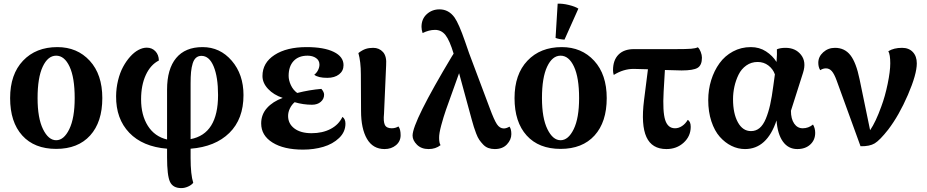

<svg xmlns="http://www.w3.org/2000/svg" viewBox="-20 -783 4963 1028"><path d="M34.2 -257.8Q34.2 -385.3 103.3 -458Q172.4 -530.8 287.1 -530.8Q393.6 -530.8 460.7 -457.5Q527.8 -384.3 527.8 -257.8Q527.8 -129.4 462.6 -57.6Q397.5 14.2 280.8 14.2Q164.1 14.2 99.1 -57.6Q34.2 -129.4 34.2 -257.8ZM181.2 -257.8Q181.2 -150.9 210.2 -91.6Q239.3 -32.2 280.8 -32.2Q322.3 -32.2 351.1 -91.6Q379.9 -150.9 379.9 -257.8Q379.9 -367.7 352.5 -426.3Q325.2 -484.9 280.8 -484.9Q236.3 -484.9 208.7 -426Q181.2 -367.2 181.2 -257.8Z M950.7 224.1Q905.8 224.1 890.1 190.4Q874.5 156.7 874.5 59.1V13.2Q743.7 2.4 672.1 -72.3Q600.6 -147 601.6 -268.1Q602.1 -312 612.1 -352.8Q622.1 -393.6 638.9 -424.8Q655.8 -456.1 677 -479.7Q698.2 -503.4 721.2 -515.6Q744.1 -527.8 765.6 -527.8Q793.5 -527.8 811.8 -508.8Q830.1 -489.7 830.6 -459Q786.1 -436.5 760.7 -381.6Q735.4 -326.7 735.4 -251Q735.4 -166.5 771.7 -109.1Q808.1 -51.8 874.5 -36.1V-303.2Q874.5 -413.6 923.1 -472.2Q971.7 -530.8 1064.5 -530.8Q1158.2 -530.8 1220.9 -457.8Q1283.7 -384.8 1283.7 -273.9Q1283.7 -145.5 1208 -71.3Q1132.3 2.9 1000.5 13.2V63Q1000.5 151.4 1014.6 195.8Q1004.9 208 986.6 216.1Q968.3 224.1 950.7 224.1ZM1000.5 -38.1Q1147.5 -65.9 1147.5 -273.9Q1147.5 -370.6 1124 -427.2Q1100.6 -483.9 1058.6 -483.9Q1041.5 -483.9 1029.8 -473.9Q1018.1 -463.9 1011.7 -443.4Q1005.4 -422.9 1002.9 -397.7Q1000.5 -372.6 1000.5 -336.9Z M1602.5 18.1Q1499.5 18.1 1439 -19.8Q1378.4 -57.6 1378.4 -122.1Q1378.4 -169.9 1409.4 -204.6Q1440.4 -239.3 1493.7 -258.8Q1445.3 -274.9 1415.3 -306.9Q1385.3 -338.9 1385.3 -376Q1385.3 -446.8 1450 -488.8Q1514.6 -530.8 1621.6 -530.8Q1714.8 -530.8 1767.1 -505.1Q1819.3 -479.5 1819.3 -434.1Q1819.3 -403.3 1795.4 -384.8Q1771.5 -366.2 1732.4 -366.2Q1683.1 -366.2 1662.6 -382.8Q1675.8 -393.1 1683.1 -408Q1690.4 -422.9 1690.4 -437Q1690.4 -459.5 1672.1 -472.2Q1653.8 -484.9 1626.5 -484.9Q1578.6 -484.9 1552 -456.3Q1525.4 -427.7 1525.4 -377Q1525.4 -353 1537.4 -327.1Q1549.3 -301.3 1571.3 -285.2Q1636.7 -301.8 1700.7 -307.1Q1715.3 -290.5 1715.3 -275.9Q1715.3 -253.4 1697.5 -237.8Q1679.7 -222.2 1650.4 -222.2Q1604 -222.2 1557.6 -235.8Q1542 -222.7 1532.2 -202.6Q1522.5 -182.6 1522.5 -162.1Q1522.5 -120.6 1556.2 -95.2Q1589.8 -69.8 1648.4 -69.8Q1706.5 -69.8 1750 -92.5Q1793.5 -115.2 1813.5 -157.2Q1829.6 -146 1829.6 -121.1Q1829.6 -76.7 1795.7 -44.2Q1761.7 -11.7 1711.2 3.2Q1660.6 18.1 1602.5 18.1Z M2039.1 15.1Q1976.6 15.1 1944.8 -39.6Q1913.1 -94.2 1913.1 -189L1912.1 -384.8Q1912.1 -452.1 1898.9 -499Q1919.9 -515.1 1937.7 -521Q1955.6 -526.9 1978 -526.9Q2010.3 -526.9 2030.8 -504.2Q2051.3 -481.4 2047.4 -433.1L2036.1 -174.8Q2031.7 -132.8 2040.5 -114.5Q2049.3 -96.2 2077.1 -96.2Q2097.2 -96.2 2113.3 -106Q2125 -91.3 2125 -59.1Q2125 -26.4 2100.1 -5.6Q2075.2 15.1 2039.1 15.1Z M2628.9 15.1Q2609.9 15.1 2594.2 9.3Q2578.6 3.4 2566.7 -9.3Q2554.7 -22 2546.1 -34.4Q2537.6 -46.9 2529.5 -68.1Q2521.5 -89.4 2517.1 -103.5Q2512.7 -117.7 2505.9 -142.1L2438 -391.1Q2428.2 -362.8 2404.8 -298.3Q2381.3 -233.9 2367.9 -195.3Q2354.5 -156.7 2342.5 -112.3Q2330.6 -67.9 2331.1 -44.9Q2331.1 -17.1 2338.9 -5.9Q2312.5 15.1 2274.9 15.1Q2235.8 15.1 2212.4 -8.3Q2189 -31.7 2189 -57.1Q2189 -130.4 2401.4 -484.4Q2403.3 -486.8 2404.3 -488.5Q2405.3 -490.2 2406.5 -492.2Q2407.7 -494.1 2408.7 -496.1Q2387.2 -567.4 2365.2 -595.2Q2343.3 -623 2309.1 -623Q2276.9 -623 2242.7 -606Q2236.8 -623.5 2236.8 -639.2Q2236.8 -681.6 2265.1 -707.3Q2293.5 -732.9 2333 -732.9Q2382.3 -732.9 2413.6 -689.5Q2437 -656.2 2470.2 -560.1Q2474.6 -548.3 2482.9 -523.4Q2488.8 -506.8 2491.7 -498L2602.1 -204.1Q2625.5 -140.6 2640.6 -117.9Q2655.8 -95.2 2677.7 -95.2Q2690.9 -95.2 2708 -105Q2717.8 -91.8 2717.8 -64.9Q2717.8 -35.2 2694.3 -10Q2670.9 15.1 2628.9 15.1Z M2734.9 -257.8Q2734.9 -385.3 2804 -458Q2873 -530.8 2987.8 -530.8Q3094.2 -530.8 3161.4 -457.5Q3228.5 -384.3 3228.5 -257.8Q3228.5 -129.4 3163.3 -57.6Q3098.1 14.2 2981.4 14.2Q2864.7 14.2 2799.8 -57.6Q2734.9 -129.4 2734.9 -257.8ZM2881.8 -257.8Q2881.8 -150.9 2910.9 -91.6Q2939.9 -32.2 2981.4 -32.2Q3022.9 -32.2 3051.8 -91.6Q3080.6 -150.9 3080.6 -257.8Q3080.6 -367.7 3053.2 -426.3Q3025.9 -484.9 2981.4 -484.9Q2937 -484.9 2909.4 -426Q2881.8 -367.2 2881.8 -257.8ZM2954.6 -580.1 2965.8 -763.2Q2992.2 -764.6 3025.9 -756.3Q3059.6 -748 3076.7 -736.8L3002.4 -570.8Q2971.7 -572.8 2954.6 -580.1Z M3548.3 15.1Q3470.7 15.1 3441.2 -49.1Q3411.6 -113.3 3428.2 -246.1L3449.2 -412.1Q3395.5 -414.1 3372.1 -414.1Q3318.4 -414.1 3266.1 -381.8Q3262.2 -393.6 3262.2 -407.2Q3262.2 -460.9 3291.5 -490.5Q3320.8 -520 3374 -520H3596.2Q3656.2 -520 3680.2 -522Q3704.1 -523.9 3716.3 -529.8Q3725.6 -521.5 3731.9 -504.9Q3738.3 -488.3 3738.3 -474.1Q3738.3 -434.1 3715.3 -419.9Q3692.4 -405.8 3629.4 -405.8Q3606.9 -405.8 3540 -408.2L3533.2 -292Q3527.3 -185.1 3541.5 -140.6Q3555.7 -96.2 3594.2 -96.2Q3613.8 -96.2 3631.8 -108.2Q3649.9 -120.1 3662.1 -141.1Q3678.2 -132.8 3678.2 -104Q3678.2 -53.7 3640.6 -19.3Q3603 15.1 3548.3 15.1Z M3968.8 15.1Q3931.2 15.1 3896.5 -2Q3861.8 -19 3833.7 -50.8Q3805.7 -82.5 3788.8 -133.5Q3772 -184.6 3772 -247.1Q3772 -302.7 3787.8 -353.8Q3803.7 -404.8 3832.3 -444.3Q3860.8 -483.9 3904.3 -507.3Q3947.8 -530.8 4000 -530.8Q4045.9 -530.8 4081.3 -507.8Q4116.7 -484.9 4137.7 -451.2Q4141.1 -496.6 4139.6 -519Q4157.7 -526.9 4186 -526.9Q4239.3 -526.9 4268.8 -489.5Q4298.3 -452.1 4279.8 -394L4214.8 -189.9Q4214.8 -146.5 4232.2 -121.3Q4249.5 -96.2 4277.8 -96.2Q4308.6 -96.2 4333 -116.2Q4344.7 -96.2 4344.7 -71.8Q4344.7 -33.2 4318.1 -9Q4291.5 15.1 4249 15.1Q4200.7 15.1 4171.9 -24.9Q4143.1 -64.9 4137.7 -138.2Q4086.4 15.1 3968.8 15.1ZM3904.8 -252Q3904.8 -175.3 3930.7 -128.2Q3956.5 -81.1 4001 -81.1Q4027.3 -81.1 4046.9 -97.4Q4066.4 -113.8 4080.3 -147.2Q4094.2 -180.7 4103.5 -222.4Q4112.8 -264.2 4120.6 -324.2L4128.9 -384.8Q4118.7 -413.6 4094 -432.4Q4069.3 -451.2 4036.6 -451.2Q4002.4 -451.2 3975.8 -432.4Q3949.2 -413.6 3934.3 -383.1Q3919.4 -352.5 3912.1 -319.1Q3904.8 -285.6 3904.8 -252Z M4459.5 -352.1Q4446.8 -387.2 4433.6 -402.1Q4420.4 -417 4402.3 -417Q4386.2 -417 4371.6 -407.2Q4361.3 -423.8 4361.3 -446.8Q4361.3 -479.5 4387.7 -503.2Q4414.1 -526.9 4450.7 -526.9Q4502.4 -526.9 4533.2 -487.5Q4564 -448.2 4582.5 -357.9L4638.7 -85.9Q4668.9 -129.9 4698.7 -212.9Q4718.8 -266.6 4732.7 -334Q4746.6 -401.4 4746.6 -443.8Q4746.6 -490.7 4736.3 -508.8Q4765.6 -526.9 4809.6 -526.9Q4846.2 -526.9 4867.4 -504.4Q4888.7 -481.9 4888.7 -443.8Q4888.7 -385.3 4841.1 -275.1Q4793.5 -165 4735.4 -88.9Q4690.4 -31.7 4663.3 -15.4Q4636.2 1 4587.4 0Z"/></svg>

Font: Arima
Style: Bold
Weight: 700
Designer: Joana Correia and Natanael Gama
Foundry: NDISCOVER
Version: Version 1.100;Glyphs 3.1.2 (3151)